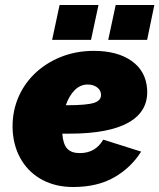

<svg xmlns="http://www.w3.org/2000/svg" viewBox="-20 -740 639 770"><path d="M273 10Q205 10 152 -17.5Q99 -45 67.5 -95.5Q36 -146 31 -213Q27 -281 49.5 -339.5Q72 -398 116.5 -442Q161 -486 222.5 -511Q284 -536 356 -536Q451 -536 508 -495.5Q565 -455 570 -383Q576 -295 497 -249.5Q418 -204 259 -204Q244 -204 230 -204V-203Q233 -162 249.5 -144Q266 -126 300 -126Q363 -126 394 -180L546 -132Q506 -68 438.5 -29Q371 10 273 10ZM331 -401Q302 -401 279.5 -378.5Q257 -356 244 -318Q247 -318 250 -318Q327 -318 357 -327.5Q387 -337 385 -362Q384 -379 369 -390Q354 -401 331 -401ZM189 -580 219 -720H375L345 -580ZM414 -580 444 -720H599L570 -580Z"/></svg>

Font: Raleway Black
Style: Italic
Weight: 900
Italic angle: -12°
Designer: Matt McInerney, Pablo Impallari, Rodrigo Fuenzalida
Foundry: Matt McInerney, Pablo Impallari, Rodrigo Fuenzalida
Version: Version 4.101;RELEASE